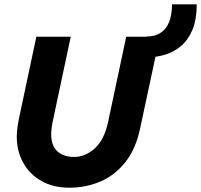

<svg xmlns="http://www.w3.org/2000/svg" viewBox="-20 -861 935 893"><path d="M58 -227Q58 -238 59 -249.5Q60 -261 62 -274.5Q64 -288 67 -304L149 -690H309L225 -295Q223 -285 221.5 -275Q220 -265 219 -256Q218 -247 218 -238Q218 -183 247 -157Q276 -131 325 -131Q376 -131 420.5 -170.5Q465 -210 483 -295L567 -690H723L632 -265Q612 -169 563.5 -107.5Q515 -46 447.5 -17Q380 12 302 12Q228 12 173 -19Q118 -50 88 -104Q58 -158 58 -227ZM660 -691Q700 -691 726.5 -708Q753 -725 766.5 -758.5Q780 -792 780 -841H895Q895 -771 875.5 -723.5Q856 -676 822.5 -647.5Q789 -619 747 -606.5Q705 -594 660 -594Z"/></svg>

Font: Radio Canada
Style: Italic
Weight: 400
Italic angle: -12°
Designer: Charles Daoud, Etienne Aubert Bonn, Alexandre Saumier Demers, Jacques Le Bailly
Foundry: Radio-Canada
Version: Version 2.104;gftools[0.9.28.dev5+ged2979d]